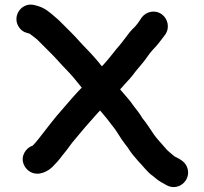

<svg xmlns="http://www.w3.org/2000/svg" viewBox="-20 -673 868 815"><path d="M58 -561.5C66.7 -546.5 79 -537 95 -533L106 -530C120.3 -518 136.4 -508.5 148 -495L200 -443C220.1 -422.9 238.2 -400.8 258 -381C280.4 -358.6 308.6 -324.7 327 -301C319.7 -293 313.3 -286.3 308 -281C278.8 -249.6 247 -210.8 218 -178C201 -157.6 182.7 -133.2 167.5 -114C154 -96.9 135.1 -71.1 119 -55C103.7 -49.7 92 -39.8 84 -25.5C65.3 8.1 83.7 42.7 108.5 56.5C144.5 76.5 184.3 53.7 203.5 34.5C217.7 20.3 231.1 5.6 243 -11C261.1 -33.3 269.3 -43.3 286 -67C320.4 -109.3 360.7 -156 397 -196L405 -204C409.7 -198 414.3 -192.3 419 -187C436.5 -167.3 451.5 -145.6 468 -125C478.8 -108 484.3 -101.4 496 -82C505.6 -67.6 512.3 -60 522 -47L534 -29C544.6 -13.9 553.4 -5.2 566 10C586.6 30.6 604.7 57.8 629 74L641 84C655.2 96.1 669.4 103.1 685 112C734.4 141.2 789.8 95.3 776.5 44C769.1 15.5 747.5 4.2 723 -8C722.3 -8 721.7 -8.3 721 -9C706.3 -22.1 690.2 -32.7 678 -49C663.7 -66.1 646.7 -83.2 634 -101C619.8 -122.4 600.2 -152.6 584 -172C574.2 -188.8 561.4 -206.1 549 -221L533 -243C519.8 -259.8 506.8 -273.2 493 -290C491.7 -291.3 490.7 -292.7 490 -294C496 -300 501.7 -306.3 507 -313L531 -339C540.3 -349.7 548 -359.3 554 -368C564.5 -380.3 578.5 -397.4 589 -410C602.5 -426.5 614.7 -447.7 629 -462C647.9 -480.9 665.8 -505.4 682 -527C702.3 -557.4 691.1 -595.1 666.5 -612.5C636.6 -633.7 598.9 -623.1 581 -598C570.7 -581.5 556.3 -560.9 542 -549C535.3 -542.3 528.7 -534.3 522 -525C505.1 -503 493.2 -486.2 475 -466C454.9 -440.9 437.7 -418.5 416 -395C414.7 -393.7 413.3 -392.7 412 -392C396.2 -413.1 364.1 -448.9 345 -468C325.8 -487.2 306.1 -510.9 287 -530L236 -581C228.7 -588.3 221.7 -594.7 215 -600C192.9 -619.3 171.1 -639.3 139 -648L128 -651C73.8 -666.2 31.1 -608.1 58 -561.5Z"/></svg>

Font: Smoothie
Style: Regular
Weight: 400
Foundry: Cannot Into Space Fonts
Version: Version 0.8